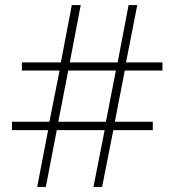

<svg xmlns="http://www.w3.org/2000/svg" viewBox="-20 -734 686 754"><path d="M470 -457 431 -256H580V-223H425L381 0H347L391 -223H203L160 0H126L169 -223H27V-256H174L214 -457H66V-489H219L262 -714H297L254 -489H442L485 -714H519L475 -489H618V-457ZM209 -256H396L435 -457H248Z"/></svg>

Font: Noto Sans Lao Looped ExtraLight
Style: Regular
Weight: 200
Designer: Mark Frömberg, Ben Mitchell
Foundry: The Fontpad Ltd
Version: Version 1.002; ttfautohint (v1.8.4.7-5d5b)